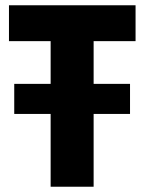

<svg xmlns="http://www.w3.org/2000/svg" viewBox="-20 -708 548 728"><path d="M494 -552H335V-390H473V-276H335V0H172V-276H34V-390H172V-552H14V-688H494Z"/></svg>

Font: Saira Semi Condensed
Style: Bold
Weight: 700
Width: 4
Designer: Hector Gatti with collaboration of the Omnibus-Type team
Foundry: Omnibus-Type
Version: Version 1.001; ttfautohint (v1.8)